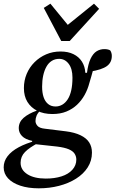

<svg xmlns="http://www.w3.org/2000/svg" viewBox="-59 -786 628 1044"><path d="M152 238Q94 238 51 223.5Q8 209 -15.5 183.5Q-39 158 -39 124Q-39 91 -18 63.5Q3 36 43 14.5Q83 -7 137 -21L151 -10Q101 16 77 40.5Q53 65 53 99Q53 138 90 161.5Q127 185 190 185Q238 185 275.5 173Q313 161 334.5 137Q356 113 356 82Q356 64 346.5 49.5Q337 35 314.5 25.5Q292 16 252 11L142 -1Q136 -2 129 -2.5Q122 -3 115 -4L116 -20Q78 -28 60.5 -46.5Q43 -65 43 -89Q43 -122 69 -145Q95 -168 140 -184L141 -209L172 -197Q147 -174 140.5 -158.5Q134 -143 134 -128Q134 -114 145 -101.5Q156 -89 186 -86L299 -72Q347 -66 379 -50.5Q411 -35 426 -11.5Q441 12 441 44Q441 88 418 124Q395 160 354.5 185.5Q314 211 262 224.5Q210 238 152 238ZM226 -166Q178 -166 143.5 -183.5Q109 -201 90 -232Q71 -263 71 -307Q71 -348 86 -384Q101 -420 128.5 -447.5Q156 -475 192 -490.5Q228 -506 270 -506Q311 -506 340.5 -491.5Q370 -477 386.5 -451Q403 -425 405 -390H414Q420 -438 433.5 -466.5Q447 -495 466 -507Q485 -519 509 -519Q519 -519 527.5 -517Q536 -515 540 -512Q544 -507 546.5 -499Q549 -491 549 -482Q549 -446 522 -426.5Q495 -407 433 -397L455 -437Q451 -419 446.5 -403Q442 -387 437.5 -370.5Q433 -354 427 -335Q418 -300 401 -269.5Q384 -239 359.5 -216Q335 -193 302 -179.5Q269 -166 226 -166ZM243 -207Q263 -207 280 -217Q297 -227 309.5 -246.5Q322 -266 328.5 -295.5Q335 -325 335 -364Q335 -412 314.5 -439Q294 -466 263 -466Q240 -466 222.5 -455Q205 -444 193.5 -423.5Q182 -403 176 -375.5Q170 -348 170 -315Q170 -282 178 -258Q186 -234 202.5 -220.5Q219 -207 243 -207ZM215 -766 329 -627H280L452 -766L480 -738L320 -563H274L179 -743Z"/></svg>

Font: Source Serif 4 Medium
Style: Italic
Weight: 500
Italic angle: -12°
Designer: Frank Grießhammer
Foundry: Adobe Systems Incorporated
Version: Version 4.004;hotconv 1.0.116;makeotfexe 2.5.65601